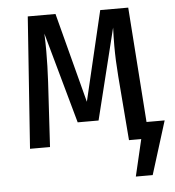

<svg xmlns="http://www.w3.org/2000/svg" viewBox="-51 -587 716 785"><g transform="rotate(-5 307.5 -194.5)"><path d="M537.9 -67.7H612.3L544.1 150.8H474.9L510.3 0H460L439 -264.1Q433.8 -329.7 433.8 -389.7Q433.8 -423.6 435.4 -464.1L343.1 -90.8H257.4L153.3 -464.1Q154.9 -428.2 154.9 -391.8Q154.9 -331.3 151.3 -265.6L135.9 0H53.8L91.8 -540H205.6L302.1 -171.3L389.2 -540H504.1Z"/></g></svg>

Font: Fira Code
Style: Regular
Weight: 400
Designer: Carrois Corporate, Edenspiekermann AG, Nikita Prokopov
Foundry: Carrois Corporate, Edenspiekermann AG, Nikita Prokopov
Version: Version 5.002